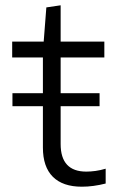

<svg xmlns="http://www.w3.org/2000/svg" viewBox="-20 -697 437 725"><path d="M27 -345H142V-480H26V-540H145L155 -669L209 -677V-540H374V-480H209V-345H356V-296H209V-153Q209 -49 306 -49Q322 -49 340.5 -51.5Q359 -54 379 -60V-4Q332 8 289 8Q217 8 179.5 -29.5Q142 -67 142 -140V-296H27Z"/></svg>

Font: Plata Sans Light
Style: Regular
Weight: 300
Designer: Pablo Impallari, Andres Torresi, & Cristiano Sobral
Foundry: Pablo Impallari, Andres Torresi, & Cristiano Sobral
Version: Version 1.00;December 28, 2019;FontCreator 12.0.0.2547 64-bi